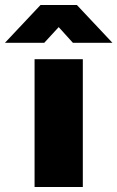

<svg xmlns="http://www.w3.org/2000/svg" viewBox="-87 -752 472 772"><path d="M52 0V-514H246V0ZM-67 -580 76 -732H222L365 -580H206L149 -643L91 -580Z"/></svg>

Font: Special Gothic Extended Bold
Style: Regular
Weight: 700
Width: 7
Designer: Alistair McCready
Foundry: Monolith
Version: Version 1.000; ttfautohint (v1.8.4.7-5d5b)